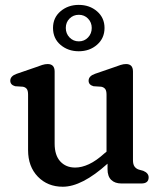

<svg xmlns="http://www.w3.org/2000/svg" viewBox="-20 -732 650 766"><path d="M92 -133V-354Q92 -370.5 86.8 -377.2Q81.5 -384 71.5 -386L40.5 -388Q21 -393.5 21 -410Q21 -428.5 46.5 -437.5L122 -463.5Q136.5 -469 148.2 -472.8Q160 -476.5 170 -476.5Q198 -476.5 198 -446.5V-159Q198 -112.5 220.5 -88Q243 -63.5 280 -63.5Q306 -63.5 335 -77Q364 -90.5 396.5 -120L405 -127V-354Q405 -370.5 399.5 -377.2Q394 -384 384 -386L353 -388Q333.5 -393.5 333.5 -410Q333.5 -428.5 359 -437.5L434.5 -463.5Q449.5 -469 461 -472.8Q472.5 -476.5 483 -476.5Q510.5 -476.5 510.5 -446.5V-93.5Q510.5 -76 516.8 -67.5Q523 -59 533.5 -55.5L551.5 -50.5Q573 -41.5 573 -24.5Q573 0 544 0H464.5Q438.5 0 423.8 -14.2Q409 -28.5 409 -57V-79Q307 13 230.5 13Q170 13 131 -27.2Q92 -67.5 92 -133ZM294 -527.5Q251.5 -527.5 221.5 -553Q191.5 -578.5 191.5 -620.5Q191.5 -661.5 221.5 -687Q251.5 -712.5 294 -712.5Q337.5 -712.5 367.2 -686.8Q397 -661 397 -620.5Q397 -579.5 367.2 -553.5Q337.5 -527.5 294 -527.5ZM294.5 -673Q272.5 -673 257.5 -658Q242.5 -643 242.5 -620.5Q242.5 -598 257.5 -582.5Q272.5 -567 294.5 -567Q316.5 -567 331.2 -582.5Q346 -598 346 -620.5Q346 -642.5 331.2 -657.8Q316.5 -673 294.5 -673Z"/></svg>

Font: Fraunces 9pt SuperSoft
Style: Regular
Weight: 400
Version: Version 1.000;[b76b70a41]